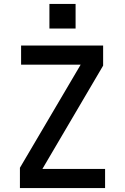

<svg xmlns="http://www.w3.org/2000/svg" viewBox="-20 -963 640 983"><path d="M82 0V-104L393 -632H88V-730H508V-627L197 -98H518V0ZM233 -943H367V-817H233Z"/></svg>

Font: Tiny SemiBold
Style: Regular
Weight: 600
Designer: Philipp Nurullin, Konstantin Bulenkov
Foundry: JetBrains
Version: Version 2.251; ttfautohint (v1.8.4.7-5d5b)